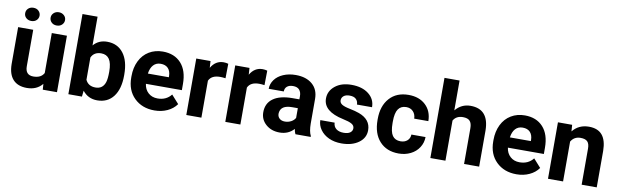

<svg xmlns="http://www.w3.org/2000/svg" viewBox="-47 -1254 5703 1769"><g transform="rotate(10 2805.0 -370.0)"><path d="M370.6 -53.7Q318.4 9.8 226.1 9.8Q141.1 9.8 96.4 -39.1Q51.8 -87.9 50.8 -182.1V-528.3H191.9V-187Q191.9 -104.5 267.1 -104.5Q338.9 -104.5 365.7 -154.3V-528.3H507.3V0H374.5ZM92.3 -666.5Q92.3 -692.9 111.1 -710.7Q129.9 -728.5 159.7 -728.5Q189.9 -728.5 208.5 -710.2Q227.1 -691.9 227.1 -666.5Q227.1 -641.1 208.5 -623Q189.9 -605 159.7 -605Q130.9 -605 111.6 -622.3Q92.3 -639.6 92.3 -666.5ZM330.1 -666.5Q330.1 -692.4 349.4 -710.4Q368.7 -728.5 397.5 -728.5Q425.8 -728.5 445.6 -710.7Q465.3 -692.9 465.3 -666.5Q465.3 -641.1 446.5 -622.8Q427.7 -604.5 397.5 -604.5Q367.2 -604.5 348.6 -622.8Q330.1 -641.1 330.1 -666.5Z M1089.8 -259.3Q1089.8 -132.3 1035.6 -61.3Q981.4 9.8 884.3 9.8Q798.3 9.8 747.1 -56.2L740.7 0H613.8V-750H754.9V-481Q803.7 -538.1 883.3 -538.1Q980 -538.1 1034.9 -467Q1089.8 -396 1089.8 -267.1ZM948.7 -269.5Q948.7 -349.6 923.3 -386.5Q897.9 -423.3 847.7 -423.3Q780.3 -423.3 754.9 -368.2V-159.7Q780.8 -104 848.6 -104Q917 -104 938.5 -171.4Q948.7 -203.6 948.7 -269.5Z M1419.9 9.8Q1303.7 9.8 1230.7 -61.5Q1157.7 -132.8 1157.7 -251.5V-265.1Q1157.7 -344.7 1188.5 -407.5Q1219.2 -470.2 1275.6 -504.2Q1332 -538.1 1404.3 -538.1Q1512.7 -538.1 1575 -469.7Q1637.2 -401.4 1637.2 -275.9V-218.3H1300.8Q1307.6 -166.5 1342 -135.3Q1376.5 -104 1429.2 -104Q1510.7 -104 1556.6 -163.1L1626 -85.4Q1594.2 -40.5 1540 -15.4Q1485.8 9.8 1419.9 9.8ZM1403.8 -423.8Q1361.8 -423.8 1335.7 -395.5Q1309.6 -367.2 1302.2 -314.5H1498.5V-325.7Q1497.6 -372.6 1473.1 -398.2Q1448.7 -423.8 1403.8 -423.8Z M2014.2 -396Q1985.4 -399.9 1963.4 -399.9Q1883.3 -399.9 1858.4 -345.7V0H1717.3V-528.3H1850.6L1854.5 -465.3Q1897 -538.1 1972.2 -538.1Q1995.6 -538.1 2016.1 -531.7Z M2378.9 -396Q2350.1 -399.9 2328.1 -399.9Q2248 -399.9 2223.1 -345.7V0H2082V-528.3H2215.3L2219.2 -465.3Q2261.7 -538.1 2336.9 -538.1Q2360.4 -538.1 2380.9 -531.7Z M2738.3 0Q2728.5 -19 2724.1 -47.4Q2672.9 9.8 2590.8 9.8Q2513.2 9.8 2462.2 -35.2Q2411.1 -80.1 2411.1 -148.4Q2411.1 -232.4 2473.4 -277.3Q2535.6 -322.3 2653.3 -322.8H2718.3V-353Q2718.3 -389.6 2699.5 -411.6Q2680.7 -433.6 2640.1 -433.6Q2604.5 -433.6 2584.2 -416.5Q2564 -399.4 2564 -369.6H2422.9Q2422.9 -415.5 2451.2 -454.6Q2479.5 -493.7 2531.2 -515.9Q2583 -538.1 2647.5 -538.1Q2745.1 -538.1 2802.5 -489Q2859.9 -439.9 2859.9 -351.1V-122.1Q2860.4 -46.9 2880.9 -8.3V0ZM2621.6 -98.1Q2652.8 -98.1 2679.2 -112.1Q2705.6 -126 2718.3 -149.4V-240.2H2665.5Q2559.6 -240.2 2552.7 -167L2552.2 -158.7Q2552.2 -132.3 2570.8 -115.2Q2589.4 -98.1 2621.6 -98.1Z M3254.4 -146Q3254.4 -171.9 3228.8 -186.8Q3203.1 -201.7 3146.5 -213.4Q2958 -252.9 2958 -373.5Q2958 -443.8 3016.4 -491Q3074.7 -538.1 3168.9 -538.1Q3269.5 -538.1 3329.8 -490.7Q3390.1 -443.4 3390.1 -367.7H3249Q3249 -397.9 3229.5 -417.7Q3210 -437.5 3168.5 -437.5Q3132.8 -437.5 3113.3 -421.4Q3093.8 -405.3 3093.8 -380.4Q3093.8 -356.9 3116 -342.5Q3138.2 -328.1 3190.9 -317.6Q3243.7 -307.1 3279.8 -293.9Q3391.6 -252.9 3391.6 -151.9Q3391.6 -79.6 3329.6 -34.9Q3267.6 9.8 3169.4 9.8Q3103 9.8 3051.5 -13.9Q3000 -37.6 2970.7 -78.9Q2941.4 -120.1 2941.4 -168H3075.2Q3077.1 -130.4 3103 -110.4Q3128.9 -90.3 3172.4 -90.3Q3212.9 -90.3 3233.6 -105.7Q3254.4 -121.1 3254.4 -146Z M3702.1 -104Q3741.2 -104 3765.6 -125.5Q3790 -147 3791 -182.6H3923.3Q3922.9 -128.9 3894 -84.2Q3865.2 -39.6 3815.2 -14.9Q3765.1 9.8 3704.6 9.8Q3591.3 9.8 3525.9 -62.3Q3460.4 -134.3 3460.4 -261.2V-270.5Q3460.4 -392.6 3525.4 -465.3Q3590.3 -538.1 3703.6 -538.1Q3802.7 -538.1 3862.5 -481.7Q3922.4 -425.3 3923.3 -331.5H3791Q3790 -372.6 3765.6 -398.2Q3741.2 -423.8 3701.2 -423.8Q3651.9 -423.8 3626.7 -387.9Q3601.6 -352.1 3601.6 -271.5V-256.8Q3601.6 -175.3 3626.5 -139.6Q3651.4 -104 3702.1 -104Z M4141.6 -470.7Q4197.8 -538.1 4282.7 -538.1Q4454.6 -538.1 4457 -338.4V0H4315.9V-334.5Q4315.9 -379.9 4296.4 -401.6Q4276.9 -423.3 4231.4 -423.3Q4169.4 -423.3 4141.6 -375.5V0H4000.5V-750H4141.6Z M4806.6 9.8Q4690.4 9.8 4617.4 -61.5Q4544.4 -132.8 4544.4 -251.5V-265.1Q4544.4 -344.7 4575.2 -407.5Q4606 -470.2 4662.4 -504.2Q4718.8 -538.1 4791 -538.1Q4899.4 -538.1 4961.7 -469.7Q5023.9 -401.4 5023.9 -275.9V-218.3H4687.5Q4694.3 -166.5 4728.8 -135.3Q4763.2 -104 4815.9 -104Q4897.5 -104 4943.4 -163.1L5012.7 -85.4Q4981 -40.5 4926.8 -15.4Q4872.6 9.8 4806.6 9.8ZM4790.5 -423.8Q4748.5 -423.8 4722.4 -395.5Q4696.3 -367.2 4689 -314.5H4885.3V-325.7Q4884.3 -372.6 4859.9 -398.2Q4835.4 -423.8 4790.5 -423.8Z M5233.9 -528.3 5238.3 -467.3Q5294.9 -538.1 5390.1 -538.1Q5474.1 -538.1 5515.1 -488.8Q5556.2 -439.5 5557.1 -341.3V0H5416V-337.9Q5416 -382.8 5396.5 -403.1Q5377 -423.3 5331.5 -423.3Q5272 -423.3 5242.2 -372.6V0H5101.1V-528.3Z"/></g></svg>

Font: Robotiche
Style: Bold
Weight: 700
Designer: Google
Version: Version 2.001150; 2014